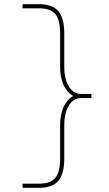

<svg xmlns="http://www.w3.org/2000/svg" viewBox="-20 -790 524 920"><path d="M168 110H88V90H168Q204 90 226 78Q248 66 258 39.5Q268 13 268 -30V-190Q268 -241 284.5 -277Q301 -313 329 -329V-331Q301 -347 284.5 -383Q268 -419 268 -470V-630Q268 -674 258 -700Q248 -726 226 -738Q204 -750 168 -750H88V-770H168Q231 -770 259.5 -736.5Q288 -703 288 -630V-470Q288 -411 310 -375.5Q332 -340 368 -340H418V-320H368Q332 -320 310 -284.5Q288 -249 288 -190V-30Q288 43 259.5 76.5Q231 110 168 110Z"/></svg>

Font: M PLUS 2 Thin
Style: Regular
Weight: 100
Designer: Coji Morishita
Foundry: UNDERFOREST DESIGN
Version: Version 1.001